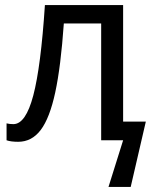

<svg xmlns="http://www.w3.org/2000/svg" viewBox="-20 -556 602 761"><path d="M558 -74 498 185H410L468 0H381V-463H233Q221 -292 199 -190Q177 -88 141.5 -41Q106 6 52 6Q23 6 6 0V-67Q18 -64 33 -64Q82 -64 112 -178Q142 -292 158 -536H468V-74Z"/></svg>

Font: Noto Sans Display
Style: Regular
Weight: 400
Designer: Monotype Design team
Foundry: Monotype Imaging Inc.
Version: Version 1.000